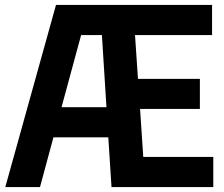

<svg xmlns="http://www.w3.org/2000/svg" viewBox="-20 -760 912 780"><path d="M1.5 0 207.5 -740H841.5V-617.5H528.5L540.5 -439.5H792V-317.5H549L562 -122.5H846.5V0H433L420 -202H197L142.5 0ZM309.5 -617.5 230 -324.5H412.5L394 -617.5Z"/></svg>

Font: Encode Sans Condensed
Style: Bold
Weight: 700
Width: 3
Designer: Multiple Designers
Foundry: Impallari Type
Version: Version 3.000; ttfautohint (v1.8.3) -l 8 -r 50 -G 200 -x 14 